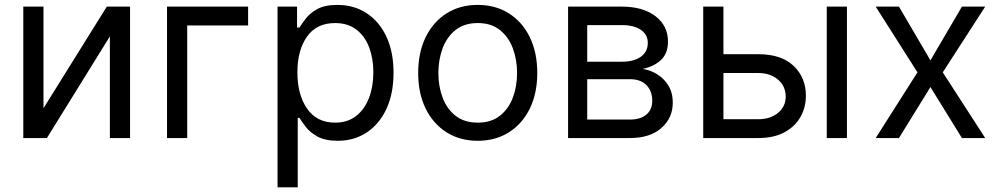

<svg xmlns="http://www.w3.org/2000/svg" viewBox="-20 -573 4152 797"><path d="M160.5 -123.6 423.3 -545.5H519.9V0H436.1V-421.9L174.7 0H76.7V-545.5H160.5Z M1009.9 -545.5V-467.3H757.1V0H673.3V-545.5Z M1132.1 204.5V-545.5H1213.1V-458.8H1223Q1232.2 -473 1248.8 -495.2Q1265.3 -517.4 1296.3 -535Q1327.4 -552.6 1380.7 -552.6Q1449.6 -552.6 1502.1 -518.1Q1554.7 -483.7 1584.2 -420.5Q1613.6 -357.2 1613.6 -271.3Q1613.6 -184.7 1584.2 -121.3Q1554.7 -57.9 1502.5 -23.3Q1450.3 11.4 1382.1 11.4Q1329.5 11.4 1297.9 -6.2Q1266.3 -23.8 1249.3 -46.3Q1232.2 -68.9 1223 -83.8H1215.9V204.5ZM1214.5 -272.7Q1214.5 -180 1254.8 -122Q1295.1 -63.9 1370.7 -63.9Q1423.3 -63.9 1458.6 -91.8Q1494 -119.7 1511.9 -167.1Q1529.8 -214.5 1529.8 -272.7Q1529.8 -330.3 1512.3 -376.6Q1494.7 -422.9 1459.3 -450.1Q1424 -477.3 1370.7 -477.3Q1294 -477.3 1254.3 -420.8Q1214.5 -364.3 1214.5 -272.7Z M1963.1 11.4Q1889.2 11.4 1833.6 -23.8Q1778.1 -58.9 1747 -122.2Q1715.9 -185.4 1715.9 -269.9Q1715.9 -355.1 1747 -418.7Q1778.1 -482.2 1833.6 -517.4Q1889.2 -552.6 1963.1 -552.6Q2036.9 -552.6 2092.5 -517.4Q2148.1 -482.2 2179.2 -418.7Q2210.2 -355.1 2210.2 -269.9Q2210.2 -185.4 2179.2 -122.2Q2148.1 -58.9 2092.5 -23.8Q2036.9 11.4 1963.1 11.4ZM1963.1 -63.9Q2019.2 -63.9 2055.4 -92.7Q2091.6 -121.4 2109 -168.3Q2126.4 -215.2 2126.4 -269.9Q2126.4 -324.6 2109 -371.8Q2091.6 -419 2055.4 -448.2Q2019.2 -477.3 1963.1 -477.3Q1907 -477.3 1870.7 -448.2Q1834.5 -419 1817.1 -371.8Q1799.7 -324.6 1799.7 -269.9Q1799.7 -215.2 1817.1 -168.3Q1834.5 -121.4 1870.7 -92.7Q1907 -63.9 1963.1 -63.9Z M2338.1 0V-545.5H2561.1Q2649.1 -545.5 2701 -505.7Q2752.8 -465.9 2752.8 -400.6Q2752.8 -350.9 2723.4 -323.7Q2693.9 -296.5 2647.7 -286.9Q2677.9 -282.7 2706.5 -265.6Q2735.1 -248.6 2753.9 -218.9Q2772.7 -189.3 2772.7 -146.3Q2772.7 -83.5 2725.5 -41.7Q2678.3 0 2595.2 0ZM2417.6 -76.7H2595.2Q2638.5 -76.7 2663 -97.3Q2687.5 -117.9 2687.5 -153.4Q2687.5 -195.7 2663 -220Q2638.5 -244.3 2595.2 -244.3H2417.6ZM2417.6 -316.8H2561.1Q2611.5 -316.8 2640.3 -337.5Q2669 -358.3 2669 -394.9Q2669 -429.3 2640.3 -449Q2611.5 -468.8 2561.1 -468.8H2417.6Z M2983 -348H3127.8Q3223.7 -348 3274.5 -299.4Q3325.3 -250.7 3325.3 -176.1Q3325.3 -127.1 3302.6 -87.2Q3279.8 -47.2 3235.8 -23.6Q3191.8 0 3127.8 0H2899.1V-545.5H2983ZM2983 -269.9V-78.1H3127.8Q3177.6 -78.1 3209.5 -104.4Q3241.5 -130.7 3241.5 -171.9Q3241.5 -215.2 3209.5 -242.5Q3177.6 -269.9 3127.8 -269.9ZM3411.9 0V-545.5H3495.7V0Z M3711.6 -545.5 3842.3 -322.4 3973 -545.5H4069.6L3893.5 -272.7L4069.6 0H3973L3842.3 -211.6L3711.6 0H3615.1L3788.4 -272.7L3615.1 -545.5Z"/></svg>

Font: Inter Zeller
Style: Regular
Weight: 400
Designer: Rasmus Andersson; Joe Bland
Foundry: zeller
Version: Version 3.015;git-dec3a8cb1